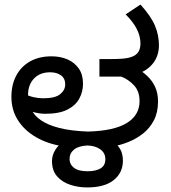

<svg xmlns="http://www.w3.org/2000/svg" viewBox="-20 -810 750 842"><path d="M362 12Q324 12 288.5 0.5Q253 -11 230.5 -36.5Q208 -62 208 -104Q208 -128 221.5 -151Q235 -174 260 -189L254 -169Q189 -179 138 -208.5Q87 -238 58.5 -283Q30 -328 30 -385Q30 -438 51 -478Q72 -518 111.5 -540.5Q151 -563 206 -563Q245 -563 276 -549.5Q307 -536 325.5 -509.5Q344 -483 344 -443Q344 -408 328 -378Q312 -348 276 -329.5Q240 -311 178 -311Q155 -311 126 -318.5Q97 -326 78 -337L85 -400Q105 -389 126.5 -384Q148 -379 169 -379Q222 -379 244 -397Q266 -415 266 -440Q266 -466 247.5 -479.5Q229 -493 200 -493Q155 -493 129 -465.5Q103 -438 103 -394Q103 -361 116 -332.5Q129 -304 159 -283Q189 -262 239.5 -249Q290 -236 365 -233Q480 -236 536 -270.5Q592 -305 592 -366Q592 -410 567.5 -436Q543 -462 512 -474H416V-551H465Q519 -551 541 -556Q563 -561 574 -569Q587 -579 591.5 -591.5Q596 -604 596 -618Q596 -651 580 -682.5Q564 -714 531 -747L596 -790Q643 -738 660 -696.5Q677 -655 677 -612Q677 -566 652 -533.5Q627 -501 585 -487L571 -516Q602 -499 625 -477.5Q648 -456 660.5 -428.5Q673 -401 673 -365Q673 -317 655 -282.5Q637 -248 608 -225Q579 -202 544.5 -188Q510 -174 477 -168L469 -194Q494 -178 506.5 -157Q519 -136 519 -105Q519 -53 479 -20.5Q439 12 362 12ZM364 -59Q400 -59 421 -71.5Q442 -84 442 -112Q442 -139 420 -155Q398 -171 363 -172Q324 -170 304.5 -154Q285 -138 285 -112Q285 -89 304.5 -74Q324 -59 364 -59Z"/></svg>

Font: kannada15
Style: Book
Weight: 400
Designer: Jelle Bosma - Monotype Design Team
Foundry: Monotype Imaging Inc.
Version: Version 2.003